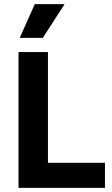

<svg xmlns="http://www.w3.org/2000/svg" viewBox="-20 -913 542 933"><path d="M70 0V-660H213V0ZM99 0V-122H490V0ZM188 -729H76L149 -893H294Z"/></svg>

Font: Bricolage Grotesque 24pt
Style: Bold
Weight: 700
Designer: Mathieu Triay
Foundry: Atelier Triay
Version: Version 1.001;gftools[0.9.33.dev8+g029e19f]